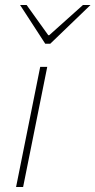

<svg xmlns="http://www.w3.org/2000/svg" viewBox="-20 -744 380 764"><path d="M44 0 140 -478H168L72 0ZM160 -570 60 -724H86L172 -604H176L310 -724H340L180 -570Z"/></svg>

Font: Source Sans 3 VF
Style: Italic
Weight: 200
Italic angle: -11°
Designer: Paul D. Hunt
Foundry: Adobe Systems Incorporated
Version: Version 3.042;hotconv 1.0.118;makeotfexe 2.5.65603